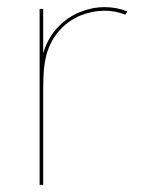

<svg xmlns="http://www.w3.org/2000/svg" viewBox="-20 -518 412 538"><path d="M91 -493H101V-368.5Q114 -412.5 142.2 -441.8Q170.5 -471 204.8 -484.5Q239 -498 273 -498Q307 -498 337 -486L331 -477Q302.5 -488 273 -488Q240 -488 207.2 -475.2Q174.5 -462.5 148.2 -434.5Q122 -406.5 110 -364Q105.5 -347.5 103.2 -325.5Q101 -303.5 101 -265V0H91Z"/></svg>

Font: HK Grotesk Thin
Style: Regular
Weight: 100
Designer: Alfredo Marco Pradil
Foundry: Hanken Design Co.
Version: Version 3.001